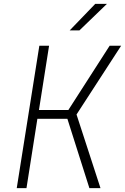

<svg xmlns="http://www.w3.org/2000/svg" viewBox="-20 -966 642 986"><path d="M116 0H66L182 -731H232L180 -401H331L543 -731H602L373 -378L496 0H439L326 -356H172ZM388 -810H338L469 -946H529Z"/></svg>

Font: JetBrains Mono Extra Light
Style: Italic
Weight: 200
Italic angle: -9°
Monospace: yes
Designer: Philipp Nurullin, Konstantin Bulenkov
Foundry: JetBrains
Version: 2.002